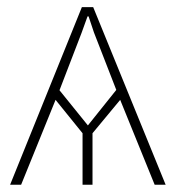

<svg xmlns="http://www.w3.org/2000/svg" viewBox="-20 -508 483 528"><path d="M7.8 0 205.1 -488.3H236.3L435.5 0H405.3L310.5 -233.4L234.4 -141.6V0H207V-141.6L132.8 -233.4L38.1 0ZM143.6 -259.8 221.7 -163.1 299.8 -260.7 238.3 -418.9 223.6 -462.9H220.7L204.1 -417Z"/></svg>

Font: Gothic A1 Thin
Style: Regular
Weight: 250
Designer: HanYang I&C Co.,Ltd.
Foundry: HanYang I&C Co.,Ltd.
Version: Version 2.50